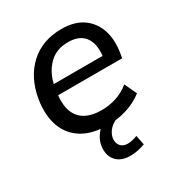

<svg xmlns="http://www.w3.org/2000/svg" viewBox="-167 -629 881 940"><g transform="rotate(-30 273.0 -159.5)"><path d="M279 9Q192 9 136 -25Q80 -59 57 -121.5Q34 -184 47 -269Q66 -383 136.5 -448Q207 -513 316 -513Q387 -513 433 -482Q479 -451 498.5 -396.5Q518 -342 507 -270L502 -240H140Q131 -158 168.5 -114Q206 -70 290 -70Q331 -70 371 -82.5Q411 -95 447 -124L479 -55Q438 -23 386 -7Q334 9 279 9ZM311 -441Q245 -441 204 -400.5Q163 -360 149 -298H425Q432 -367 403 -404Q374 -441 311 -441ZM299 194Q251 194 224.5 168.5Q198 143 198 102Q198 55 229 17.5Q260 -20 308 -39L336 0Q300 15 283 38.5Q266 62 266 86Q266 108 279.5 122Q293 136 318 136Q341 136 372 124L383 178Q363 185 342.5 189.5Q322 194 299 194Z"/></g></svg>

Font: Mulish SemiBold
Style: Italic
Weight: 600
Italic angle: -9°
Designer: Vernon Adams
Foundry: Vernon Adams
Version: Version 3.603; ttfautohint (v1.8.3)